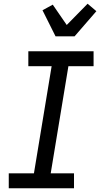

<svg xmlns="http://www.w3.org/2000/svg" viewBox="-20 -1010 540 1030"><path d="M377 0H27V-80H162L257 -655H132V-735H482V-655H347L252 -80H377ZM278 -815 208 -955 263 -985 338 -876 450 -990 497 -950 380 -815Z"/></svg>

Font: Iosevka Term Curly Md Obl
Style: Regular
Weight: 500
Italic angle: -9°
Designer: Belleve Invis
Foundry: Belleve Invis
Version: Version 32.3.0